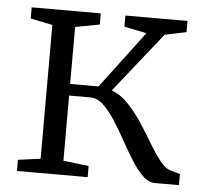

<svg xmlns="http://www.w3.org/2000/svg" viewBox="-44 -588 672 634"><g transform="rotate(5 292.0 -271.0)"><path d="M34.5 0V-37L109 -47V-490.5L36 -505.5V-542.5H265V-505.5L184.5 -490.5V-301.5H278.5L421 -490.5L346.5 -505.5V-542.5H552.5V-505.5L481 -490.5L323.5 -292.5Q353.5 -281 378.8 -254.5Q404 -228 425.8 -194.8Q447.5 -161.5 466.5 -129.5Q485.5 -97.5 503.2 -74.8Q521 -52 538 -46.5L571.5 -37V0H492Q470.5 0 451 -19Q431.5 -38 412.8 -68Q394 -98 375.5 -131.5Q357 -165 337.8 -195Q318.5 -225 298.2 -244Q278 -263 255.5 -263H184.5V-47L269 -37V0Z"/></g></svg>

Font: Merriweather 48pt Light
Style: Regular
Weight: 300
Version: Version 2.100